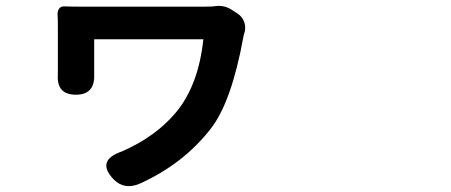

<svg xmlns="http://www.w3.org/2000/svg" viewBox="-20 -558 1540 656"><path d="M369.1 55.7Q305.7 -9.8 397.5 -41Q512.7 -91.8 581.1 -173.8Q658.2 -266.6 674.8 -423.8H301.8V-303.7Q304.7 -234.4 239.3 -234.4Q172.9 -234.4 177.7 -302.7Q177.7 -303.7 177.7 -304.7V-469.7Q177.7 -494.1 176.8 -506.8Q175.8 -521.5 182.6 -529.3Q189.5 -537.1 201.2 -536.1Q222.7 -535.2 273.4 -535.2H470.7H668Q695.3 -535.2 709 -536.1Q745.1 -543 773.4 -523.4L790 -512.7Q808.6 -501 814.9 -481.4Q821.3 -461.9 813.5 -440.4Q813.5 -439.5 812.5 -437.5Q811.5 -432.6 811.5 -431.6Q770.5 -207 699.2 -117.2Q606.4 2 458 69.3Q405.3 91.8 369.1 55.7Z"/></svg>

Font: Bpmf GenSen Rounded B
Style: B
Weight: 700
Foundry: But Ko
Version: Version 1.320